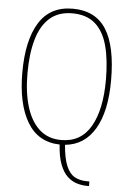

<svg xmlns="http://www.w3.org/2000/svg" viewBox="-62 -770 700 1034"><g transform="rotate(5 288.5 -253.0)"><path d="M449 219Q421 219 393 210.5Q365 202 341.5 180Q318 158 302 116.5Q286 75 282 10Q165 7 106.5 -91.5Q48 -190 48 -359Q48 -533 107.5 -629Q167 -725 289 -725Q412 -725 470 -634Q528 -543 528 -358Q528 -191 472 -96Q416 -1 311 9Q317 83 334.5 123.5Q352 164 380 179Q408 194 445 194H459V219ZM288 -15Q395 -15 447.5 -106.5Q500 -198 500 -358Q500 -466 479.5 -542.5Q459 -619 412.5 -659.5Q366 -700 289 -700Q214 -700 167 -658.5Q120 -617 98 -540Q76 -463 76 -358Q76 -254 99.5 -177Q123 -100 170 -57.5Q217 -15 288 -15Z"/></g></svg>

Font: Noto Serif Ethiopic Condensed Thin
Style: Regular
Weight: 100
Width: 3
Designer: Monotype Design Team
Foundry: Monotype Imaging Inc.
Version: Version 2.102; ttfautohint (v1.8.4.7-5d5b)